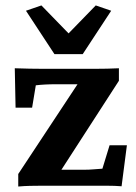

<svg xmlns="http://www.w3.org/2000/svg" viewBox="-20 -681 499 704"><path d="M178.7 -17.6 172.9 -58.6H288.1Q306.6 -58.6 323.2 -60.1Q339.8 -61.5 355.5 -62.5L381.8 -148.4H445.3L425.8 2Q401.4 0 372.1 0Q342.8 0 323.2 0H131.8Q111.3 0 89.8 0.5Q68.4 1 46.9 2.9V-43L290 -411.1V-372.1H189.5Q164.1 -372.1 145.5 -371.1Q127 -370.1 111.3 -368.2L97.7 -286.1H37.1L34.2 -430.7Q60.5 -429.7 88.9 -429.2Q117.2 -428.7 136.7 -428.7H330.1Q351.6 -428.7 373 -429.2Q394.5 -429.7 416 -430.7V-384.8ZM387.7 -641.6 283.2 -482.4H179.7L75.2 -641.6L131.8 -661.1L263.7 -525.4H199.2L331.1 -661.1Z"/></svg>

Font: Crimson Pro ExtraLight
Style: Bold
Weight: 700
Version: Version 1.002